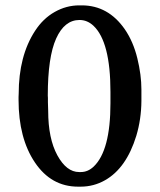

<svg xmlns="http://www.w3.org/2000/svg" viewBox="-20 -681 594 712"><path d="M389.6 -298.3V-340.3Q389.6 -525.9 326.7 -585.4Q303.7 -606.9 274.9 -606.9Q219.2 -606.9 188.2 -538.1Q157.2 -469.2 157.2 -326.2L157.7 -317.9V-301.8L158.7 -269.5Q158.7 -167.5 192.6 -105.2Q226.6 -43 273.4 -43H279.8Q305.7 -43 327.1 -63Q389.6 -122.1 389.6 -298.3ZM504.4 -349.1V-306.6Q503.9 -238.8 485.4 -177.2Q448.7 -57.6 369.6 -12.7Q327.6 11.2 278.8 11.2H269.5Q169.9 11.2 109.4 -78.6Q48.8 -168.5 48.8 -311V-321.8L49.3 -332.5Q49.3 -473.6 109.9 -566.4Q139.6 -612.3 182.9 -636.7Q226.1 -661.1 273.9 -661.1H283.2Q381.3 -661.1 442.9 -572.3Q474.1 -526.9 489.3 -464.8Q504.4 -402.8 504.4 -349.1Z"/></svg>

Font: Averia Serif
Style: Regular
Weight: 500
Version: Version 1.0